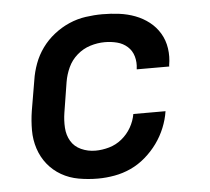

<svg xmlns="http://www.w3.org/2000/svg" viewBox="-44 -575 688 630"><g transform="rotate(-5 300.0 -260.0)"><path d="M254 8Q222 8 191 2.5Q160 -3 134 -18Q108 -33 89.5 -56Q71 -79 61.5 -108Q52 -137 52 -168.5Q52 -200 57 -232L74 -332Q78 -359 88 -386Q98 -413 115 -436.5Q132 -460 155.5 -478.5Q179 -497 205.5 -508.5Q232 -520 260 -524Q288 -528 315 -528Q343 -528 370.5 -524.5Q398 -521 423 -511.5Q448 -502 468.5 -486Q489 -470 502.5 -447.5Q516 -425 520 -397.5Q524 -370 519 -342Q519 -341 519 -340Q519 -339 519 -338H412Q412 -339 412 -339.5Q412 -340 412 -340Q415 -361 409.5 -380.5Q404 -400 389.5 -413Q375 -426 355.5 -431Q336 -436 315 -436Q291 -436 267 -428.5Q243 -421 223.5 -404Q204 -387 193.5 -364Q183 -341 179 -317L163 -217Q159 -192 160.5 -167.5Q162 -143 173.5 -123.5Q185 -104 207 -94Q229 -84 254 -84Q276 -84 299 -90.5Q322 -97 341 -112.5Q360 -128 372 -149Q384 -170 388 -193H494Q490 -166 479 -139Q468 -112 451 -88.5Q434 -65 411.5 -45.5Q389 -26 363 -14Q337 -2 309 3Q281 8 254 8Z"/></g></svg>

Font: Iosevka SS04 SmBd Ex Obl
Style: Regular
Weight: 600
Width: 7
Italic angle: -9°
Monospace: yes
Designer: Belleve Invis
Foundry: Belleve Invis
Version: Version 19.0.0; ttfautohint (v1.8.4)